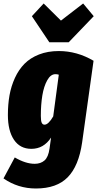

<svg xmlns="http://www.w3.org/2000/svg" viewBox="-35 -844 552 1090"><path d="M437 -824.2 497.1 -752 355 -604H245.1L146 -752L212.9 -824.2L311 -727.1ZM298.8 -554.2Q402.3 -554.2 496.1 -499L431.2 -35.2Q412.1 98.1 349.6 162.1Q287.1 226.1 168.9 226.1Q67.4 226.1 -15.1 168.9L48.8 49.8Q110.4 85.9 162.1 85.9Q195.8 85.9 217.5 67.1Q239.3 48.3 246.1 0L254.9 -63Q212.9 1 143.1 1Q79.1 1 44.4 -50.3Q9.8 -101.6 9.8 -190.9Q9.8 -251 19 -303Q28.3 -355 49.8 -401.9Q71.3 -448.7 104 -481.9Q136.7 -515.1 186.5 -534.7Q236.3 -554.2 298.8 -554.2ZM279.8 -422.9Q252.4 -422.9 233.2 -388.4Q213.9 -354 205.3 -301.8Q196.8 -249.5 196.8 -186Q196.8 -157.7 201.9 -147Q207 -136.2 217.8 -136.2Q239.7 -136.2 267.1 -183.1L298.8 -419.9Q290 -422.9 279.8 -422.9Z"/></svg>

Font: Fira Sans Compressed Heavy
Style: Italic
Weight: 900
Width: 3
Italic angle: -8°
Designer: Carrois Corporate & Edenspiekermann AG
Foundry: Carrois Corporate GbR & Edenspiekermann AG
Version: Version 4.203;PS 004.203;hotconv 1.0.88;makeotf.lib2.5.64775